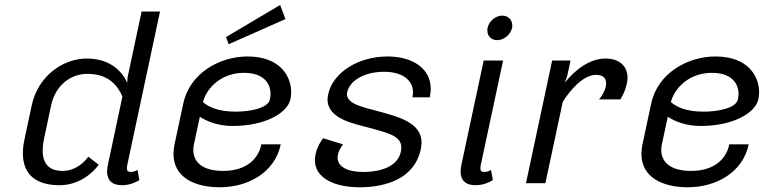

<svg xmlns="http://www.w3.org/2000/svg" viewBox="-20 -747 3148 783"><path d="M557.5 -700 502.5 -441.7C499.2 -429.2 499.2 -418.3 499.2 -409.2C479.2 -452.5 433.3 -508.3 333.3 -508.3C241.7 -508.3 135.8 -441.7 109.2 -316.7L80.8 -183.3C75.8 -160.8 73.3 -140 73.3 -122.5C73.3 -25 139.2 8.3 223.3 8.3C300.8 8.3 357.5 -40 382.5 -75L340 -108.3C329.2 -90.8 290.8 -50 235.8 -50C184.2 -50 154.2 -75 154.2 -132.5C154.2 -147.5 155.8 -164.2 160 -183.3L188.3 -316.7C205.8 -398.3 266.7 -445.8 336.7 -445.8C422.5 -445.8 460 -398.3 479.2 -353.3L420 -75C418.3 -65 416.7 -56.7 416.7 -48.3C416.7 -12.5 435.8 8.3 477.5 8.3C511.7 8.3 537.5 -5.8 548.3 -12.5L540.8 -54.2C535 -50.8 526.7 -45.8 514.2 -45.8C501.7 -45.8 497.5 -50 497.5 -60.8C497.5 -65 498.3 -69.2 499.2 -75L632.5 -700Z M1144.2 -669.2 1122.5 -726.7 901.7 -595.8 912.5 -566.7ZM807.5 -330.8C824.2 -391.7 885 -450 975 -450C1051.7 -450 1083.3 -410 1083.3 -364.2C1083.3 -356.7 1082.5 -349.2 1080.8 -341.7C1073.3 -305 997.5 -291.7 940.8 -291.7C872.5 -291.7 832.5 -309.2 807.5 -330.8ZM989.2 -516.7C875.8 -516.7 753.3 -448.3 727.5 -325L691.7 -158.3C689.2 -144.2 687.5 -131.7 687.5 -119.2C687.5 -24.2 773.3 16.7 875.8 16.7C991.7 16.7 1100.8 -43.3 1125 -158.3H1045.8C1034.2 -100.8 986.7 -50 890 -50C805.8 -50 768.3 -85.8 768.3 -135.8C768.3 -142.5 769.2 -150.8 770.8 -158.3L795 -270.8C824.2 -251.7 869.2 -233.3 929.2 -233.3C1063.3 -233.3 1152.5 -287.5 1164.2 -341.7C1165.8 -350.8 1167.5 -360.8 1167.5 -370.8C1167.5 -436.7 1121.7 -516.7 989.2 -516.7Z M1560 -516.7C1443.3 -516.7 1338.3 -453.3 1318.3 -362.5C1316.7 -355 1315.8 -348.3 1315.8 -341.7C1315.8 -260 1428.3 -241.7 1489.2 -225C1559.2 -205 1616.7 -194.2 1616.7 -145C1616.7 -140 1615.8 -135 1615 -129.2C1603.3 -73.3 1544.2 -45.8 1460 -45.8C1398.3 -45.8 1356.7 -66.7 1356.7 -104.2C1356.7 -108.3 1357.5 -112.5 1358.3 -116.7C1361.7 -131.7 1368.3 -144.2 1379.2 -158.3L1297.5 -183.3C1289.2 -171.7 1273.3 -149.2 1266.7 -116.7C1265 -108.3 1264.2 -100.8 1264.2 -93.3C1264.2 -23.3 1340 16.7 1446.7 16.7C1555.8 16.7 1670.8 -20 1695.8 -137.5C1697.5 -147.5 1699.2 -155.8 1699.2 -165C1699.2 -247.5 1603.3 -270.8 1528.3 -291.7C1460.8 -310 1395 -322.5 1395 -362.5C1395 -365 1395 -367.5 1395.8 -370.8C1405 -415 1460.8 -454.2 1546.7 -454.2C1622.5 -454.2 1664.2 -419.2 1664.2 -370C1664.2 -363.3 1663.3 -356.7 1661.7 -350H1732.5C1735 -361.7 1736.7 -373.3 1736.7 -384.2C1736.7 -467.5 1663.3 -516.7 1560 -516.7Z M2068.3 -633.3C2069.2 -636.7 2069.2 -640 2069.2 -643.3C2069.2 -665.8 2052.5 -683.3 2028.3 -683.3C2000.8 -683.3 1974.2 -660.8 1968.3 -633.3C1967.5 -630 1967.5 -626.7 1967.5 -622.5C1967.5 -600 1983.3 -583.3 2007.5 -583.3C2035 -583.3 2062.5 -605.8 2068.3 -633.3ZM1990 -12.5 1982.5 -54.2C1976.7 -50.8 1968.3 -45.8 1955.8 -45.8C1943.3 -45.8 1939.2 -50 1939.2 -60.8C1939.2 -65 1940 -69.2 1940.8 -75L2031.7 -500H1952.5L1861.7 -75C1860 -65 1858.3 -56.7 1858.3 -48.3C1858.3 -12.5 1877.5 8.3 1919.2 8.3C1953.3 8.3 1979.2 -5.8 1990 -12.5Z M2450 -508.3C2381.7 -508.3 2323.3 -459.2 2283.3 -410C2287.5 -420 2291.7 -430.8 2294.2 -441.7L2306.7 -500H2231.7L2125 0H2204.2L2275 -331.7C2307.5 -383.3 2360 -441.7 2410.8 -441.7C2444.2 -441.7 2451.7 -424.2 2451.7 -407.5C2451.7 -401.7 2450.8 -396.7 2450 -391.7C2447.5 -380 2434.2 -352.5 2422.5 -341.7H2510C2520 -357.5 2530.8 -380 2535.8 -404.2C2537.5 -413.3 2539.2 -421.7 2539.2 -430C2539.2 -479.2 2503.3 -508.3 2450 -508.3Z M2715.8 -330.8C2732.5 -391.7 2793.3 -450 2883.3 -450C2960 -450 2991.7 -410 2991.7 -364.2C2991.7 -356.7 2990.8 -349.2 2989.2 -341.7C2981.7 -305 2905.8 -291.7 2849.2 -291.7C2780.8 -291.7 2740.8 -309.2 2715.8 -330.8ZM2897.5 -516.7C2784.2 -516.7 2661.7 -448.3 2635.8 -325L2600 -158.3C2597.5 -144.2 2595.8 -131.7 2595.8 -119.2C2595.8 -24.2 2681.7 16.7 2784.2 16.7C2900 16.7 3009.2 -43.3 3033.3 -158.3H2954.2C2942.5 -100.8 2895 -50 2798.3 -50C2714.2 -50 2676.7 -85.8 2676.7 -135.8C2676.7 -142.5 2677.5 -150.8 2679.2 -158.3L2703.3 -270.8C2732.5 -251.7 2777.5 -233.3 2837.5 -233.3C2971.7 -233.3 3060.8 -287.5 3072.5 -341.7C3074.2 -350.8 3075.8 -360.8 3075.8 -370.8C3075.8 -436.7 3030 -516.7 2897.5 -516.7Z"/></svg>

Font: BoonHome
Style: Book Oblique
Weight: 400
Italic angle: -12°
Designer: Sungsit Sawaiwan
Foundry: Sungsit Sawaiwan
Version: Version 0.2